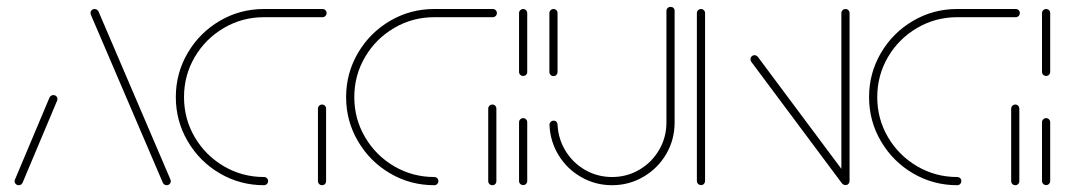

<svg xmlns="http://www.w3.org/2000/svg" viewBox="-20 -545 3143 565"><path d="M35.2 0Q30 0 26.5 -3.5Q23 -7 23 -12.2Q23 -14.4 24.1 -16.7L125.9 -258.5Q127.4 -261.5 130.4 -263.3Q133.3 -265.2 137 -265.2Q142.2 -265.2 145.6 -261.9Q148.9 -258.5 148.9 -253.3Q148.9 -250 148.1 -248.9L46.3 -7Q42.6 0 35.2 0ZM482.6 -12.2Q482.6 -7 479.1 -3.5Q475.6 0 470.4 0Q463 0 459.3 -7L248.9 -498.1Q246.3 -503.7 246.3 -506.7Q246.3 -511.5 249.8 -515Q253.3 -518.5 258.5 -518.5Q261.9 -518.5 264.8 -516.7Q267.8 -514.8 269.6 -511.9L480 -20.4Q482.6 -14.8 482.6 -12.2Z M768.9 -12.2Q768.9 -7 765.4 -3.5Q761.9 0 756.7 0Q686.3 0 626.9 -34.8Q567.4 -69.6 532.4 -129.3Q497.4 -188.9 497.4 -259.3Q497.4 -329.6 532.4 -389.3Q567.4 -448.9 626.9 -483.7Q686.3 -518.5 756.7 -518.5H929.3Q934.1 -518.5 937.6 -515Q941.1 -511.5 941.1 -506.7Q941.1 -501.5 937.6 -498Q934.1 -494.4 929.3 -494.4H756.7Q693 -494.4 638.9 -462.8Q584.8 -431.1 553.1 -377.2Q521.5 -323.3 521.5 -259.3Q521.5 -195.2 553.1 -141.3Q584.8 -87.4 638.9 -55.7Q693 -24.1 756.7 -24.1Q761.9 -24.1 765.4 -20.7Q768.9 -17.4 768.9 -12.2ZM927.8 0Q922.6 0 919.1 -3.5Q915.6 -7 915.6 -12.2V-225.2Q915.6 -230.4 919.3 -233.9Q923 -237.4 927.8 -237.4Q932.6 -237.4 936.1 -233.9Q939.6 -230.4 939.6 -225.2V-12.2Q939.6 -7 936.3 -3.5Q933 0 927.8 0Z M1270 -12.2Q1270 -7 1266.5 -3.5Q1263 0 1257.8 0Q1187.4 0 1128 -34.8Q1068.5 -69.6 1033.5 -129.3Q998.5 -188.9 998.5 -259.3Q998.5 -329.6 1033.5 -389.3Q1068.5 -448.9 1128 -483.7Q1187.4 -518.5 1257.8 -518.5H1430.4Q1435.2 -518.5 1438.7 -515Q1442.2 -511.5 1442.2 -506.7Q1442.2 -501.5 1438.7 -498Q1435.2 -494.4 1430.4 -494.4H1257.8Q1194.1 -494.4 1140 -462.8Q1085.9 -431.1 1054.3 -377.2Q1022.6 -323.3 1022.6 -259.3Q1022.6 -195.2 1054.3 -141.3Q1085.9 -87.4 1140 -55.7Q1194.1 -24.1 1257.8 -24.1Q1263 -24.1 1266.5 -20.7Q1270 -17.4 1270 -12.2ZM1428.9 0Q1423.7 0 1420.2 -3.5Q1416.7 -7 1416.7 -12.2V-225.2Q1416.7 -230.4 1420.4 -233.9Q1424.1 -237.4 1428.9 -237.4Q1433.7 -237.4 1437.2 -233.9Q1440.7 -230.4 1440.7 -225.2V-12.2Q1440.7 -7 1437.4 -3.5Q1434.1 0 1428.9 0Z M1519.6 -0.4Q1514.4 -0.4 1510.9 -3.9Q1507.4 -7.4 1507.4 -12.2V-185.2Q1507.4 -190.4 1511.1 -193.9Q1514.8 -197.4 1519.6 -197.4Q1524.4 -197.4 1528 -193.9Q1531.5 -190.4 1531.5 -185.2V-12.2Q1531.5 -7.4 1528.1 -3.9Q1524.8 -0.4 1519.6 -0.4ZM1519.6 -321.5Q1514.4 -321.5 1510.9 -325Q1507.4 -328.5 1507.4 -333.3V-506.7Q1507.4 -511.5 1511.1 -515Q1514.8 -518.5 1519.6 -518.5Q1524.4 -518.5 1528 -515Q1531.5 -511.5 1531.5 -506.7V-333.3Q1531.5 -328.5 1528.1 -325Q1524.8 -321.5 1519.6 -321.5Z M1608.9 -321.1Q1603.7 -321.1 1600.2 -324.6Q1596.7 -328.1 1596.7 -333V-506.7Q1596.7 -511.5 1600.4 -515Q1604.1 -518.5 1608.9 -518.5Q1613.7 -518.5 1617.2 -515Q1620.7 -511.5 1620.7 -506.7V-333Q1620.7 -328.1 1617.4 -324.6Q1614.1 -321.1 1608.9 -321.1ZM1953.3 -524.8Q1958.5 -524.8 1961.9 -521.5Q1965.2 -518.1 1965.2 -513V-184.4Q1965.2 -134.1 1940.6 -91.9Q1915.9 -49.6 1873.5 -24.8Q1831.1 0 1781.1 0Q1732.2 0 1690.6 -23.7Q1648.9 -47.4 1623.9 -88.1Q1598.9 -128.9 1597 -177.4Q1596.7 -182.2 1600.4 -186.1Q1604.1 -190 1609.3 -190Q1614.1 -190 1617.4 -186.7Q1620.7 -183.3 1620.7 -178.5Q1622.6 -136.3 1644.4 -100.7Q1666.3 -65.2 1702.4 -44.6Q1738.5 -24.1 1781.1 -24.1Q1824.8 -24.1 1861.5 -45.6Q1898.1 -67 1919.6 -103.9Q1941.1 -140.7 1941.1 -184.4V-513Q1941.1 -517.8 1944.6 -521.3Q1948.1 -524.8 1953.3 -524.8Z M2043 -0.4Q2037.8 -0.4 2034.3 -3.9Q2030.7 -7.4 2030.7 -12.2V-506.7Q2030.7 -511.5 2034.4 -515Q2038.1 -518.5 2043 -518.5Q2047.8 -518.5 2051.3 -515Q2054.8 -511.5 2054.8 -506.7V-12.2Q2054.8 -7.4 2051.5 -3.9Q2048.1 -0.4 2043 -0.4ZM2188.5 -370.4Q2188.5 -375.6 2192 -379.1Q2195.6 -382.6 2200.4 -382.6Q2205.9 -382.6 2210 -377.8L2477.4 -19.3L2458.1 -4.8L2190.7 -363.3Q2188.5 -366.3 2188.5 -370.4ZM2468.1 -0.4Q2463 -0.4 2459.4 -3.9Q2455.9 -7.4 2455.9 -12.2V-506.7Q2455.9 -511.5 2459.6 -515Q2463.3 -518.5 2468.1 -518.5Q2473 -518.5 2476.5 -515Q2480 -511.5 2480 -506.7V-12.2Q2480 -7.4 2476.7 -3.9Q2473.3 -0.4 2468.1 -0.4Z M2808.9 -12.2Q2808.9 -7 2805.4 -3.5Q2801.9 0 2796.7 0Q2726.3 0 2666.9 -34.8Q2607.4 -69.6 2572.4 -129.3Q2537.4 -188.9 2537.4 -259.3Q2537.4 -329.6 2572.4 -389.3Q2607.4 -448.9 2666.9 -483.7Q2726.3 -518.5 2796.7 -518.5H2969.3Q2974.1 -518.5 2977.6 -515Q2981.1 -511.5 2981.1 -506.7Q2981.1 -501.5 2977.6 -498Q2974.1 -494.4 2969.3 -494.4H2796.7Q2733 -494.4 2678.9 -462.8Q2624.8 -431.1 2593.1 -377.2Q2561.5 -323.3 2561.5 -259.3Q2561.5 -195.2 2593.1 -141.3Q2624.8 -87.4 2678.9 -55.7Q2733 -24.1 2796.7 -24.1Q2801.9 -24.1 2805.4 -20.7Q2808.9 -17.4 2808.9 -12.2ZM2967.8 0Q2962.6 0 2959.1 -3.5Q2955.6 -7 2955.6 -12.2V-225.2Q2955.6 -230.4 2959.3 -233.9Q2963 -237.4 2967.8 -237.4Q2972.6 -237.4 2976.1 -233.9Q2979.6 -230.4 2979.6 -225.2V-12.2Q2979.6 -7 2976.3 -3.5Q2973 0 2967.8 0Z M3058.5 -0.4Q3053.3 -0.4 3049.8 -3.9Q3046.3 -7.4 3046.3 -12.2V-185.2Q3046.3 -190.4 3050 -193.9Q3053.7 -197.4 3058.5 -197.4Q3063.3 -197.4 3066.9 -193.9Q3070.4 -190.4 3070.4 -185.2V-12.2Q3070.4 -7.4 3067 -3.9Q3063.7 -0.4 3058.5 -0.4ZM3058.5 -321.5Q3053.3 -321.5 3049.8 -325Q3046.3 -328.5 3046.3 -333.3V-506.7Q3046.3 -511.5 3050 -515Q3053.7 -518.5 3058.5 -518.5Q3063.3 -518.5 3066.9 -515Q3070.4 -511.5 3070.4 -506.7V-333.3Q3070.4 -328.5 3067 -325Q3063.7 -321.5 3058.5 -321.5Z"/></svg>

Font: 26F Galaxy Hebrew Thin
Style: Regular
Weight: 100
Designer: C₂₉H₂₅N₃O₅
Version: Version 1.000